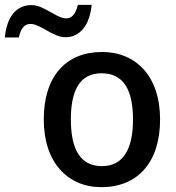

<svg xmlns="http://www.w3.org/2000/svg" viewBox="-133 -764 729 794"><path d="M246 -744H189C180 -707 165 -688 141 -688C100 -688 50 -743 -3 -743C-65 -743 -105 -695 -113 -609H-55C-47 -647 -32 -665 -7 -665C35 -665 85 -610 138 -610C197 -610 238 -659 246 -744ZM529 -270C529 -449 429 -549 289 -549C140 -549 48 -449 48 -270C48 -91 148 10 286 10C435 10 529 -91 529 -270ZM160 -270C160 -392 198 -461 287 -461C378 -461 417 -392 417 -270C417 -149 378 -77 288 -77C198 -77 160 -149 160 -270Z"/></svg>

Font: Noto Sans Thai Medium
Style: Regular
Weight: 500
Designer: Monotype Design Team
Foundry: Monotype Imaging Inc.
Version: Version 1.901